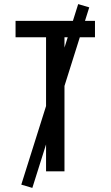

<svg xmlns="http://www.w3.org/2000/svg" viewBox="-20 -837 540 938"><path d="M205 0V-655H56V-735H444V-655H295V0ZM138 81 84 65 362 -817 416 -801Z"/></svg>

Font: Iosevka Curly Medium
Style: Regular
Weight: 500
Monospace: yes
Designer: Belleve Invis
Foundry: Belleve Invis
Version: Version 22.1.2; ttfautohint (v1.8.4)